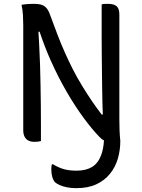

<svg xmlns="http://www.w3.org/2000/svg" viewBox="-20 -729 740 999"><path d="M378 159Q427 159 458.5 140Q490 121 506 79Q518 48 521 2Q509 -4 497 -17Q460 -55 416 -114.5Q372 -174 328 -249.5Q284 -325 244 -414Q212 -486 186 -564H180Q182 -529 184 -493Q187 -441 188.5 -388Q190 -335 191 -282.5Q192 -230 192.5 -179Q193 -128 193 -80V5Q187 7 178 8Q169 9 159 9Q141 9 128 2.5Q115 -4 108 -17.5Q101 -31 101 -52V-596Q101 -618 99.5 -648Q98 -678 92 -704Q103 -706 113.5 -707Q124 -708 134.5 -708.5Q145 -709 156 -709Q183 -709 199 -703Q215 -697 225.5 -682.5Q236 -668 245 -640Q262 -593 279.5 -547.5Q297 -502 316.5 -458Q336 -414 358 -370.5Q380 -327 406 -284.5Q432 -242 461 -199Q484 -166 509 -133H515Q514 -162 513 -191Q512 -232 511.5 -272.5Q511 -313 510.5 -354.5Q510 -396 509.5 -439.5Q509 -483 509 -530V-706Q515 -708 522.5 -708.5Q530 -709 541 -709Q573 -709 587 -696.5Q601 -684 601 -654V-109Q601 -81 602 -52.5Q603 -24 606 4Q606 53 593 97Q580 141 552 175.5Q524 210 481 230Q438 250 377 250Q350 250 328 245.5Q306 241 290.5 234Q275 227 266 219Q257 209 252 191.5Q247 174 247 154Q247 147 247.5 139.5Q248 132 250 126H256Q288 145 315.5 152Q343 159 378 159Z"/></svg>

Font: Code D Ace
Style: Regular
Weight: 400
Version: Version 1.085; ttfautohint (v1.8.4.7-5d5b);Nerd Fonts 3.0.2